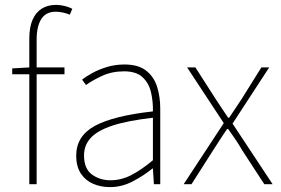

<svg xmlns="http://www.w3.org/2000/svg" viewBox="-20 -754 1150 786"><path d="M100 0V-596Q100 -643 113.5 -673.5Q127 -704 151.5 -719Q176 -734 210 -734Q225 -734 243 -730Q261 -726 276 -718L266 -694Q235 -706 208 -706Q168 -706 149 -676Q130 -646 130 -592V0ZM30 -450V-474L100 -478H244V-450Z M430 12Q393 12 361.5 -1.5Q330 -15 311 -43.5Q292 -72 292 -117Q292 -197 368 -238.5Q444 -280 606 -298Q607 -337 598.5 -375Q590 -413 564 -437.5Q538 -462 488 -462Q437 -462 396 -442.5Q355 -423 332 -406L316 -428Q331 -440 357 -454.5Q383 -469 417 -479.5Q451 -490 490 -490Q546 -490 578 -465Q610 -440 623 -399Q636 -358 636 -310V0H610L606 -64H604Q567 -34 522.5 -11Q478 12 430 12ZM432 -16Q476 -16 517 -37Q558 -58 606 -98V-272Q501 -260 439.5 -239.5Q378 -219 351 -189Q324 -159 324 -118Q324 -63 356.5 -39.5Q389 -16 432 -16Z M732 0 896 -250 746 -478H780L862 -350Q874 -331 887.5 -311.5Q901 -292 914 -272H918Q932 -292 944.5 -311.5Q957 -331 970 -350L1050 -478H1082L932 -248L1096 0H1062L972 -138Q959 -161 944 -183Q929 -205 914 -226H910Q895 -205 881 -183Q867 -161 852 -138L764 0Z"/></svg>

Font: Mada ExtraLight
Style: Regular
Weight: 250
Designer: Khaled Hosny
Version: Version 1.5